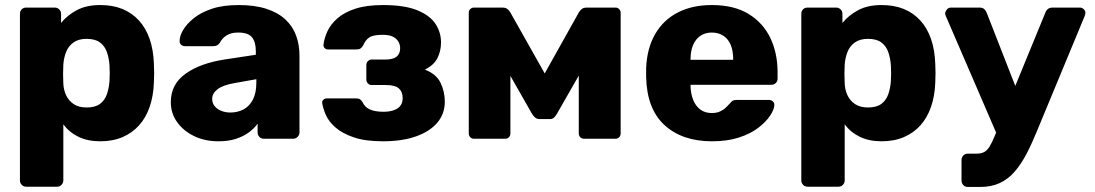

<svg xmlns="http://www.w3.org/2000/svg" viewBox="-20 -550 4340 761"><path d="M84 190Q73 190 66 182.5Q59 175 59 165V-495Q59 -506 66 -513Q73 -520 84 -520H197Q207 -520 214.5 -513Q222 -506 222 -495V-459Q246 -489 284 -509.5Q322 -530 377 -530Q427 -530 465 -514.5Q503 -499 530.5 -469Q558 -439 573 -396Q588 -353 590 -297Q591 -277 591 -260Q591 -243 590 -223Q588 -169 573 -126Q558 -83 531 -53Q504 -23 465.5 -6.5Q427 10 377 10Q328 10 291.5 -7.5Q255 -25 231 -57V165Q231 175 224 182.5Q217 190 206 190ZM323 -124Q357 -124 376 -138Q395 -152 403.5 -176Q412 -200 414 -229Q416 -260 414 -291Q412 -320 403.5 -344Q395 -368 376 -382Q357 -396 323 -396Q291 -396 271 -381.5Q251 -367 242 -344Q233 -321 231 -294Q230 -275 230 -257Q230 -239 231 -219Q232 -194 242 -172.5Q252 -151 272 -137.5Q292 -124 323 -124Z M846 10Q792 10 749.5 -10.5Q707 -31 682 -66Q657 -101 657 -145Q657 -216 715 -257.5Q773 -299 869 -314L994 -333V-347Q994 -383 979 -402Q964 -421 924 -421Q896 -421 878.5 -410Q861 -399 851 -380Q842 -367 826 -367H714Q703 -367 697 -373.5Q691 -380 692 -389Q692 -407 705.5 -430.5Q719 -454 747 -477Q775 -500 819 -515Q863 -530 926 -530Q990 -530 1036 -515Q1082 -500 1111 -473Q1140 -446 1153.5 -409.5Q1167 -373 1167 -329V-25Q1167 -15 1159.5 -7.5Q1152 0 1142 0H1026Q1015 0 1008 -7.5Q1001 -15 1001 -25V-60Q988 -41 966 -25Q944 -9 914.5 0.5Q885 10 846 10ZM893 -104Q922 -104 945.5 -116.5Q969 -129 982.5 -155.5Q996 -182 996 -222V-236L911 -221Q864 -213 842.5 -196.5Q821 -180 821 -158Q821 -141 831 -129Q841 -117 857.5 -110.5Q874 -104 893 -104Z M1498 10Q1428 10 1382.5 -5.5Q1337 -21 1310 -44.5Q1283 -68 1271.5 -94.5Q1260 -121 1257 -142Q1256 -150 1262 -155Q1268 -160 1275 -160H1391Q1402 -160 1407.5 -156Q1413 -152 1417 -145Q1426 -125 1446.5 -116Q1467 -107 1500 -107Q1523 -107 1540.5 -113Q1558 -119 1567 -131Q1576 -143 1576 -161Q1576 -186 1561 -199.5Q1546 -213 1509 -213H1453Q1444 -213 1438 -219.5Q1432 -226 1432 -235V-292Q1432 -301 1438 -307.5Q1444 -314 1453 -314H1507Q1538 -314 1552 -325.5Q1566 -337 1566 -359Q1566 -373 1559 -385Q1552 -397 1537.5 -404.5Q1523 -412 1496 -412Q1459 -412 1443.5 -401.5Q1428 -391 1419 -369Q1414 -362 1409 -358Q1404 -354 1392 -354H1280Q1272 -354 1267 -359Q1262 -364 1262 -372Q1265 -398 1277.5 -425.5Q1290 -453 1317 -477Q1344 -501 1388.5 -515.5Q1433 -530 1498 -530Q1583 -530 1633.5 -509.5Q1684 -489 1706 -455.5Q1728 -422 1728 -382Q1728 -348 1714 -320Q1700 -292 1664 -274Q1709 -257 1726 -222Q1743 -187 1743 -147Q1743 -99 1713.5 -64Q1684 -29 1629 -9.5Q1574 10 1498 10Z M1858 0Q1850 0 1844 -6Q1838 -12 1838 -21V-500Q1838 -508 1844 -514Q1850 -520 1858 -520H1973Q1991 -520 2002 -502L2139 -259L2275 -502Q2286 -520 2304 -520H2420Q2428 -520 2434 -514Q2440 -508 2440 -500V-21Q2440 -12 2434 -6Q2428 0 2419 0H2295Q2286 0 2280 -6Q2274 -12 2274 -21V-347L2323 -336L2188 -100Q2183 -91 2176.5 -84.5Q2170 -78 2159 -78H2119Q2108 -78 2101 -84Q2094 -90 2088 -100L1957 -330L2003 -340V-21Q2003 -12 1997 -6Q1991 0 1982 0Z M2802 10Q2684 10 2614 -54Q2544 -118 2541 -244Q2541 -251 2541 -262Q2541 -273 2541 -279Q2544 -358 2576.5 -414.5Q2609 -471 2666.5 -500.5Q2724 -530 2801 -530Q2889 -530 2946.5 -495Q3004 -460 3033 -400Q3062 -340 3062 -263V-239Q3062 -228 3055 -221Q3048 -214 3037 -214H2717Q2717 -213 2717 -211Q2717 -209 2717 -207Q2718 -178 2727.5 -154Q2737 -130 2755.5 -116Q2774 -102 2801 -102Q2821 -102 2834.5 -108.5Q2848 -115 2857 -123.5Q2866 -132 2871 -138Q2880 -149 2885.5 -151.5Q2891 -154 2903 -154H3027Q3037 -154 3043.5 -148Q3050 -142 3049 -132Q3048 -115 3032 -91Q3016 -67 2985.5 -43.5Q2955 -20 2909 -5Q2863 10 2802 10ZM2717 -313H2886V-315Q2886 -348 2876.5 -371.5Q2867 -395 2847.5 -408Q2828 -421 2801 -421Q2775 -421 2756 -408Q2737 -395 2727 -371.5Q2717 -348 2717 -315Z M3181 190Q3170 190 3163 182.5Q3156 175 3156 165V-495Q3156 -506 3163 -513Q3170 -520 3181 -520H3294Q3304 -520 3311.5 -513Q3319 -506 3319 -495V-459Q3343 -489 3381 -509.5Q3419 -530 3474 -530Q3524 -530 3562 -514.5Q3600 -499 3627.5 -469Q3655 -439 3670 -396Q3685 -353 3687 -297Q3688 -277 3688 -260Q3688 -243 3687 -223Q3685 -169 3670 -126Q3655 -83 3628 -53Q3601 -23 3562.5 -6.5Q3524 10 3474 10Q3425 10 3388.5 -7.5Q3352 -25 3328 -57V165Q3328 175 3321 182.5Q3314 190 3303 190ZM3420 -124Q3454 -124 3473 -138Q3492 -152 3500.5 -176Q3509 -200 3511 -229Q3513 -260 3511 -291Q3509 -320 3500.5 -344Q3492 -368 3473 -382Q3454 -396 3420 -396Q3388 -396 3368 -381.5Q3348 -367 3339 -344Q3330 -321 3328 -294Q3327 -275 3327 -257Q3327 -239 3328 -219Q3329 -194 3339 -172.5Q3349 -151 3369 -137.5Q3389 -124 3420 -124Z M3816 191Q3805 191 3798 183.5Q3791 176 3791 165V85Q3791 74 3798 66.5Q3805 59 3816 59H3851Q3869 59 3881 52.5Q3893 46 3902.5 30.5Q3912 15 3923 -12L4123 -499Q4126 -508 4133 -514Q4140 -520 4153 -520H4260Q4269 -520 4275.5 -513.5Q4282 -507 4282 -499Q4282 -497 4281.5 -494Q4281 -491 4279 -486L4089 -28Q4069 21 4048 61Q4027 101 4001.5 130.5Q3976 160 3942.5 175.5Q3909 191 3865 191ZM3934 -11 3729 -486Q3726 -493 3726 -498Q3728 -507 3734 -513.5Q3740 -520 3750 -520H3862Q3875 -520 3881.5 -513.5Q3888 -507 3891 -499L4034 -133Z"/></svg>

Font: Rubik
Style: Bold
Weight: 700
Designer: Hubert and Fischer
Foundry: Hubert and Fischer
Version: Version 2.300;gftools[0.9.30]